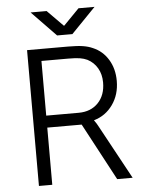

<svg xmlns="http://www.w3.org/2000/svg" viewBox="-59 -942 749 990"><g transform="rotate(-5 315.0 -447.5)"><path d="M441 -684Q491 -663 520 -615.5Q549 -568 549 -505Q549 -434 512 -382Q475 -330 415 -313V-311Q416 -309 421 -302.5Q426 -296 433 -283L587 0H507L349 -296H171V0H102V-703H313Q362 -703 390.5 -698.5Q419 -694 441 -684ZM171 -641V-358H339Q402 -358 440 -397.5Q478 -437 478 -503Q478 -545 459.5 -577Q441 -609 408 -626Q391 -634 370 -637.5Q349 -641 310 -641ZM220 -895 302 -812H304L385 -895H468L342 -765H263L137 -895Z"/></g></svg>

Font: Museo Sans Light
Style: Regular
Weight: 300
Designer: Jos Buivenga
Foundry: Jos Buivenga & Rosetta Type Foundry (extension, remastering)
Version: Version 3.600;PS 1.000;hotconv 1.0.88;makeotf.lib2.5.647800;